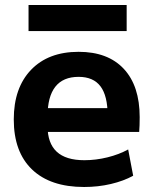

<svg xmlns="http://www.w3.org/2000/svg" viewBox="-20 -737 612 767"><path d="M316 10Q181 10 108 -60Q35 -130 35 -260Q35 -386 104 -458Q173 -530 294 -530Q411 -530 474.5 -462Q538 -394 538 -269Q538 -255 537.5 -237Q537 -219 536 -210H112V-305H429L410 -276Q410 -354 381.5 -392Q353 -430 294 -430Q232 -430 201 -390.5Q170 -351 170 -273V-233Q170 -165 206.5 -131Q243 -97 317 -97Q363 -97 409.5 -108.5Q456 -120 492 -140L512 -35Q474 -14 423 -2Q372 10 316 10ZM94 -613V-717H486V-613Z"/></svg>

Font: M PLUS 2
Style: Bold
Weight: 700
Designer: Coji Morishita
Foundry: UNDERFOREST DESIGN
Version: Version 1.001